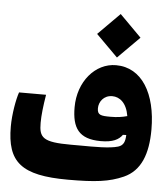

<svg xmlns="http://www.w3.org/2000/svg" viewBox="-51 -737 688 788"><g transform="rotate(5 293.0 -343.0)"><path d="M258.3 4.9C370.1 4.9 427.7 -2 485.8 -27.8C554.7 -58.6 581.5 -129.4 581.5 -230C581.5 -377.4 521 -480.5 414.1 -480.5C328.1 -480.5 259.3 -399.4 259.3 -293.9C259.3 -209.5 287.1 -164.6 378.4 -164.6C428.2 -164.6 452.1 -177.7 466.8 -198.2L480.5 -198.7C479.5 -172.4 474.1 -155.3 451.2 -148.4C416.5 -138.2 356.9 -138.7 294.9 -139.2H258.3C141.1 -139.2 126 -156.7 126 -218.3C126 -248.5 130.4 -287.1 138.2 -334.5H26.9C16.6 -305.2 5.4 -242.7 5.4 -192.4C5.4 -46.4 64 4.9 258.3 4.9ZM414.6 -512.2 503.9 -601.6 414.6 -691.4 325.2 -601.6ZM478 -276.4C456.5 -270.5 437 -267.6 409.2 -267.6C369.6 -267.6 355 -270 355 -297.9C355 -324.7 374.5 -352.5 409.7 -352.5C439.9 -352.5 469.2 -330.6 478 -276.4Z"/></g></svg>

Font: CaskaydiaCove Nerd Font
Style: Bold
Weight: 700
Designer: Aaron Bell
Foundry: Saja Typeworks
Version: Version 2111.1;Nerd Fonts 2.3.0